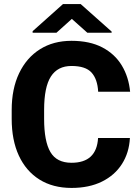

<svg xmlns="http://www.w3.org/2000/svg" viewBox="-20 -924 695 954"><path d="M467.3 -238.3H625.5Q621.6 -165 585.9 -109.1Q550.3 -53.2 486.6 -21.7Q422.9 9.8 335.4 9.8Q242.7 9.8 176 -32Q109.4 -73.7 73.7 -150.6Q38.1 -227.5 38.1 -333.5V-377Q38.1 -482.9 75 -560.1Q111.8 -637.2 178.5 -679.2Q245.1 -721.2 335 -721.2Q425.8 -721.2 488.3 -688.5Q550.8 -655.8 585.2 -598.6Q619.6 -541.5 626.5 -468.3H467.8Q464.4 -530.8 434.8 -563.5Q405.3 -596.2 335 -596.2Q266.6 -596.2 232.9 -543.9Q199.2 -491.7 199.2 -377.9V-333.5Q199.2 -221.7 230.5 -168.5Q261.7 -115.2 335.4 -115.2Q460 -115.2 467.3 -238.3ZM380.9 -903.8 534.7 -767.1V-761.2H414.1L336.9 -830.1L260.3 -761.2H142.1V-769L293 -903.8Z"/></svg>

Font: Vazirmatn UI FD ExtraBold
Style: Regular
Weight: 800
Designer: Saber Rastikerdar
Foundry: Saber Rastikerdar
Version: Version 33.003